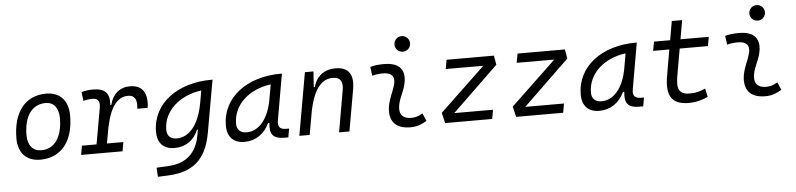

<svg xmlns="http://www.w3.org/2000/svg" viewBox="-52 -1045 6549 1579"><g transform="rotate(-5 3222.5 -255.0)"><path d="M245.1 9.8C418.5 9.8 521 -117.2 521 -331.5C521 -455.1 453.6 -527.3 339.8 -527.3C167 -527.3 64.5 -398.4 64.5 -181.2C64.5 -61 131.8 9.8 245.1 9.8ZM260.3 -66.9C190.9 -66.9 149.4 -116.2 149.4 -200.2C149.4 -357.4 216.3 -450.7 328.6 -450.7C396.5 -450.7 435.5 -400.9 435.5 -317.4C435.5 -159.7 370.1 -66.9 260.3 -66.9Z M583 0H924.8L938 -75.2H802.7L827.1 -210C865.2 -388.7 929.7 -450.7 1008.8 -450.7C1064.5 -450.7 1085.4 -413.6 1076.2 -337.9H1161.6C1179.7 -459.5 1133.8 -527.3 1031.7 -527.3C948.2 -527.3 887.7 -477.1 866.2 -388.7H857.4C866.2 -484.4 825.2 -527.3 729 -527.3C692.9 -527.3 660.2 -523.4 631.3 -514.6L640.6 -440.9C665 -447.8 690.4 -451.7 716.8 -451.7C762.2 -451.7 779.3 -425.8 769 -369.1L716.8 -75.2H596.2Z M1196.3 234.4 1284.2 230.5C1526.4 219.7 1606 85 1638.2 -98.1L1713.4 -522.5H1704.1C1424.3 -522.5 1212.9 -370.1 1212.9 -135.3C1212.9 -42 1263.2 10.3 1354 10.3C1446.3 10.3 1515.1 -38.1 1550.3 -124H1557.6L1550.3 -82.5C1530.8 31.7 1468.8 143.6 1293.9 153.3L1192.4 158.7ZM1613.3 -441.9 1596.2 -343.8 1594.7 -336.9C1564 -169.4 1486.3 -66.4 1377.9 -66.4C1326.7 -66.4 1298.3 -94.7 1298.3 -146C1298.3 -298.8 1433.1 -418.5 1613.3 -441.9Z M1931.2 10.3C2022.9 10.3 2096.2 -39.6 2137.7 -127.9H2148.4C2137.2 -32.2 2168 4.9 2262.2 4.9H2293L2305.7 -66.9H2280.8C2227.1 -66.9 2210.4 -92.3 2220.2 -145L2286.1 -522.5H2276.9C1998.5 -522.5 1789.6 -370.1 1789.6 -135.3C1789.6 -43 1840.8 10.3 1931.2 10.3ZM1955.1 -66.4C1904.3 -66.4 1874.5 -94.7 1874.5 -144C1874.5 -299.8 2003.9 -418 2186.5 -441.9L2165 -319.3C2136.2 -157.7 2055.7 -66.4 1955.1 -66.4Z M2384.3 0H2469.7L2503.9 -192.9C2543 -384.8 2613.3 -450.7 2698.7 -450.7C2761.2 -450.7 2784.7 -414.6 2772.5 -344.2L2712.4 0H2797.9L2857.9 -340.3C2879.9 -463.4 2836.4 -527.3 2728 -527.3C2636.2 -527.3 2569.8 -477.1 2546.4 -388.7H2537.6L2545.9 -517.6H2475.6Z M3409.2 -95.7C3372.6 -74.7 3350.1 -66.9 3314.9 -66.9C3250 -66.9 3217.8 -98.1 3221.7 -157.7C3226.1 -225.6 3264.6 -275.4 3281.2 -345.2C3310.5 -464.4 3256.3 -527.3 3129.9 -527.3C3091.3 -527.3 3052.7 -524.4 3014.6 -513.7L3024.9 -440.4C3054.7 -448.2 3084.5 -451.7 3114.3 -451.7C3184.6 -451.7 3213.9 -418.5 3197.8 -355C3182.6 -293.9 3141.1 -226.1 3136.7 -153.3C3129.9 -46.4 3187 9.8 3302.2 9.8C3357.4 9.8 3397.9 -8.3 3436.5 -31.2ZM3293.5 -615.2C3329.1 -615.2 3357.9 -643.6 3357.9 -679.2C3357.9 -714.8 3329.1 -743.7 3293.5 -743.7C3257.8 -743.7 3229 -714.8 3229 -679.2C3229 -643.6 3257.8 -615.2 3293.5 -615.2Z M4049.3 -441.4 4035.6 -517.6H3645L3631.3 -442.4L3941.4 -441.9L3567.9 -86.4L3587.9 0H3976.6L3989.7 -75.2H3669.9Z M4635.3 -441.4 4621.6 -517.6H4231L4217.3 -442.4L4527.3 -441.9L4153.8 -86.4L4173.8 0H4562.5L4575.7 -75.2H4255.9Z M4860.8 10.3C4952.6 10.3 5025.9 -39.6 5067.4 -127.9H5078.1C5066.9 -32.2 5097.7 4.9 5191.9 4.9H5222.7L5235.4 -66.9H5210.4C5156.7 -66.9 5140.1 -92.3 5149.9 -145L5215.8 -522.5H5206.5C4928.2 -522.5 4719.2 -370.1 4719.2 -135.3C4719.2 -43 4770.5 10.3 4860.8 10.3ZM4884.8 -66.4C4834 -66.4 4804.2 -94.7 4804.2 -144C4804.2 -299.8 4933.6 -418 5116.2 -441.9L5094.7 -319.3C5065.9 -157.7 4985.4 -66.4 4884.8 -66.4Z M5597.7 9.8C5663.6 9.8 5712.9 -6.3 5758.3 -26.4L5742.7 -96.2C5691.4 -74.2 5660.6 -66.9 5611.8 -66.9C5547.9 -66.9 5517.6 -95.2 5517.6 -152.8C5517.6 -191.4 5523.9 -219.7 5535.6 -287.1L5563 -442.4H5795.9L5809.6 -517.6H5576.2L5603.5 -673.8H5518.1L5490.7 -517.6H5357.4L5343.8 -442.4H5477.5L5450.2 -287.1C5438 -217.3 5432.1 -186 5432.1 -144.5C5432.1 -40.5 5485.4 9.8 5597.7 9.8Z M6338.9 -95.7C6302.2 -74.7 6279.8 -66.9 6244.6 -66.9C6179.7 -66.9 6147.5 -98.1 6151.4 -157.7C6155.8 -225.6 6194.3 -275.4 6210.9 -345.2C6240.2 -464.4 6186 -527.3 6059.6 -527.3C6021 -527.3 5982.4 -524.4 5944.3 -513.7L5954.6 -440.4C5984.4 -448.2 6014.2 -451.7 6043.9 -451.7C6114.3 -451.7 6143.6 -418.5 6127.4 -355C6112.3 -293.9 6070.8 -226.1 6066.4 -153.3C6059.6 -46.4 6116.7 9.8 6231.9 9.8C6287.1 9.8 6327.6 -8.3 6366.2 -31.2ZM6223.1 -615.2C6258.8 -615.2 6287.6 -643.6 6287.6 -679.2C6287.6 -714.8 6258.8 -743.7 6223.1 -743.7C6187.5 -743.7 6158.7 -714.8 6158.7 -679.2C6158.7 -643.6 6187.5 -615.2 6223.1 -615.2Z"/></g></svg>

Font: Cascadia Code SemiLight
Style: Italic
Weight: 350
Italic angle: -10°
Monospace: yes
Designer: Aaron Bell
Foundry: Saja Typeworks
Version: Version 2404.023